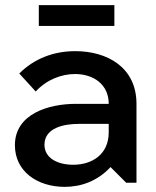

<svg xmlns="http://www.w3.org/2000/svg" viewBox="-20 -711 606 747"><path d="M131 -610H425V-691H131ZM232 16C295 16 359 -6 410 -61L471 0H511V-307C511 -450 396 -512 273 -512C190 -512 114 -484 55 -425L119 -355C161 -401 219 -423 272 -423C342 -423 403 -384 403 -307H275C171 -307 38 -269 38 -146C38 -45 124 16 232 16ZM265 -70C205 -70 153 -95 153 -148C153 -216 234 -229 286 -229H403V-196C403 -111 339 -70 265 -70Z"/></svg>

Font: LaHaus Display SemiBold
Style: Regular
Weight: 600
Designer: We are Make, BastardaType, Dalton Maag Ltd
Foundry: BastardaType, Dalton Maag Ltd
Version: Version 3.100;Glyphs 3.3 (3331)